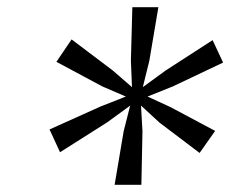

<svg xmlns="http://www.w3.org/2000/svg" viewBox="-20 -827 676 531"><path d="M297 -316 322 -464 340 -535 277 -489 146 -406 117 -469 257 -532 328 -560 263 -588 136 -656 178 -718 292 -632 345 -586 342 -659 346 -807H418L393 -659L375 -586L438 -632L568 -716L597 -654L458 -588L388 -560L451 -531L575 -465L532 -404L421 -488L370 -535L374 -464L371 -316Z"/></svg>

Font: Merriweather Sans Light
Style: Italic
Weight: 300
Italic angle: -7.5°
Designer: Eben Sorkin
Foundry: Eben Sorkin
Version: Version 2.001; ttfautohint (v1.8.3)